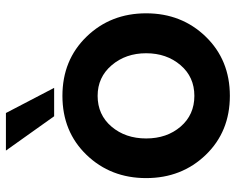

<svg xmlns="http://www.w3.org/2000/svg" viewBox="-94 -696 797 649"><g transform="rotate(-90 304.5 -371.5)"><path d="M120 -750H247L332 -587H236ZM505 -74.5Q426 7 305 7Q184 7 105.5 -74.5Q27 -156 27 -276Q27 -396 105.5 -477.5Q184 -559 305 -559Q426 -559 505 -477.5Q584 -396 584 -276Q584 -156 505 -74.5ZM305 -440Q241 -440 201 -393Q161 -346 161 -276Q161 -206 201 -159.5Q241 -113 305 -113Q369 -113 409 -160Q449 -207 449 -276Q449 -345 408.5 -392.5Q368 -440 305 -440Z"/></g></svg>

Font: Oakes Grotesk
Style: Bold
Weight: 600
Designer: Samuel Oakes
Foundry: Samuel Oakes
Version: Version 1.000;PS 001.000;hotconv 1.0.88;makeotf.lib2.5.64775